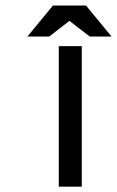

<svg xmlns="http://www.w3.org/2000/svg" viewBox="-20 -685 430 705"><path d="M389.6 -550.8H309.6L234.9 -608.4L160.6 -550.8H80.6L174.3 -664.6H295.9ZM280.3 0.5H195.8V-515.6H280.3Z"/></svg>

Font: Meera Inimai
Style: Regular
Weight: 400
Version: 2.0.0+20160526